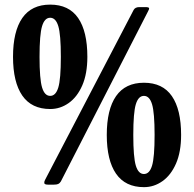

<svg xmlns="http://www.w3.org/2000/svg" viewBox="-20 -780 820 811"><path d="M35 -540Q35 -647.5 74.2 -704Q113.5 -760.5 192 -760.5Q271 -760.5 310 -704Q349 -647.5 349 -540Q349 -468.5 327.5 -419.2Q306 -370 270.2 -344.8Q234.5 -319.5 192 -319.5Q113.5 -319.5 74.2 -376.2Q35 -433 35 -540ZM568.5 -750H593.5Q608 -750 609.5 -746Q611 -742 605.5 -732.5L237 -13.5Q232 -5.5 225.8 -2.8Q219.5 0 206 0H184Q167.5 0 167 -7Q166.5 -14 171 -21.5L544.5 -738Q551 -750 568.5 -750ZM147 -540Q147 -445.5 157.8 -410.2Q168.5 -375 192 -375Q215.5 -375 226.2 -410.2Q237 -445.5 237 -540Q237 -634.5 226.2 -669.8Q215.5 -705 192 -705Q168.5 -705 157.8 -669.8Q147 -634.5 147 -540ZM431 -210Q431 -317.5 470.2 -374Q509.5 -430.5 588 -430.5Q667 -430.5 706 -374Q745 -317.5 745 -210Q745 -138.5 723.5 -89.2Q702 -40 666.2 -14.8Q630.5 10.5 588 10.5Q509.5 10.5 470.2 -46.2Q431 -103 431 -210ZM543 -210Q543 -115.5 553.8 -80.2Q564.5 -45 588 -45Q611.5 -45 622.2 -80.2Q633 -115.5 633 -210Q633 -304.5 622.2 -339.8Q611.5 -375 588 -375Q564.5 -375 553.8 -339.8Q543 -304.5 543 -210Z"/></svg>

Font: Besley* Condensed Medium
Style: Regular
Weight: 500
Width: 3
Designer: Owen Earl
Foundry: indestructible type*
Version: Version 3.000; ttfautohint (v1.8.3)